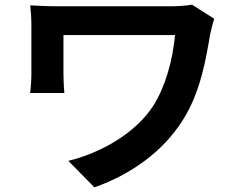

<svg xmlns="http://www.w3.org/2000/svg" viewBox="-20 -751 1040 826"><path d="M902 -670 806 -731C779 -726 745 -724 711 -724H233C186 -724 142 -726 110 -728C113 -702 115 -671 115 -644V-433C115 -406 113 -382 110 -351H257C254 -382 253 -418 253 -433V-600H733C723 -492 692 -381 642 -300C563 -175 409 -92 274 -59L386 55C546 -1 682 -101 765 -232C843 -353 866 -498 884 -603C887 -617 896 -655 902 -670Z"/></svg>

Font: Noto Sans HK
Style: Bold
Weight: 700
Designer: Ryoko NISHIZUKA 西塚涼子 (kana, bopomofo & ideographs); Paul D. Hunt (Latin, Greek & Cyrillic); Sandoll Communications 산돌커뮤니
Foundry: Adobe
Version: Version 2.002;hotconv 1.0.116;makeotfexe 2.5.65601